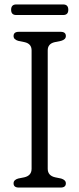

<svg xmlns="http://www.w3.org/2000/svg" viewBox="-20 -843 357 863"><path d="M194.5 -84.5Q194.5 -53.5 228 -46L255 -40.5Q276 -34 276 -19Q276 0 252.5 0H64.5Q41 0 41 -19Q41 -34.5 61.5 -40.5L89 -46Q122 -53.5 122 -84.5V-616.5Q122 -646.5 90.5 -653.5L61.5 -659.5Q41 -665.5 41 -681Q41 -700 64.5 -700H252.5Q276 -700 276 -681Q276 -665.5 255 -659.5L226 -653.5Q194.5 -646.5 194.5 -616.5ZM30 -799Q30 -823 53 -823H264Q287 -823 287 -799Q287 -775.5 264 -775.5H53Q30 -775.5 30 -799Z"/></svg>

Font: Fraunces 72pt S100 Light
Style: Regular
Weight: 300
Version: Version 1.000; ttfautohint (v1.8.3)